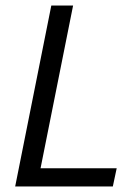

<svg xmlns="http://www.w3.org/2000/svg" viewBox="-20 -676 503 696"><path d="M35 0H389L403 -66H127L245 -656H166Z"/></svg>

Font: Source Sans Pro
Style: Italic
Weight: 400
Italic angle: -11°
Designer: Paul D. Hunt
Foundry: Adobe Systems Incorporated
Version: Version 3.006;hotconv 1.0.111;makeotfexe 2.5.65597